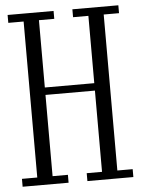

<svg xmlns="http://www.w3.org/2000/svg" viewBox="-53 -782 606 824"><g transform="rotate(-5 250.0 -370.0)"><path d="M11 0V-34H77V-706H11V-740H209V-706H143V-416H356V-706H290V-740H488V-706H422V-34H488V0H290V-34H356V-384H143V-34H209V0Z"/></g></svg>

Font: Xanh Mono
Style: Regular
Weight: 400
Monospace: yes
Designer: Lam Bao, Duy Dao
Foundry: Yellow Type Foundry
Version: Version 3.101; ttfautohint (v1.8.3)